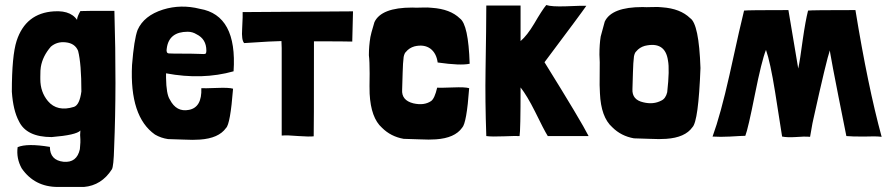

<svg xmlns="http://www.w3.org/2000/svg" viewBox="-20 -542 3540 762"><path d="M140 -228Q140 -177 170 -141Q207 -97 274 -118Q296 -126 303 -179Q303 -289 290 -340Q278 -370 241 -374Q207 -378 182 -357Q149 -319 142 -276Q140 -267 140 -237ZM210 200Q117 200 66 126Q44 86 50 42Q88 26 178 41Q178 94 232 100Q285 105 297 50Q300 17 299 11Q297 -6 299 -24Q283 -6 185 2Q85 2 55 -61Q32 -104 27 -178Q27 -321 46 -380Q82 -490 194 -497Q270 -502 293 -450Q276 -458 299 -498Q308 -499 434 -499Q443 -198 433 43Q431 119 424 130Q383 194 313 200Z M639 -233Q640 -168 654 -147Q680 -96 730 -106Q782 -116 779 -192Q788 -191 841 -193Q888 -195 905 -190Q894 -49 877 -34Q848 7 773 12Q748 14 708 12L647 10Q619 6 595 -8Q494 -79 504 -284Q512 -385 526 -423Q551 -480 627 -504Q698 -526 773 -507Q922 -482 907 -259Q783 -224 639 -251ZM725 -416Q651 -416 642 -351Q638 -331 650 -330Q652 -329 736 -329Q755 -329 774 -328Q790 -327 793 -328Q799 -328 799 -341Q799 -387 760 -406Q744 -416 725 -416Z M1097 -379Q1097 -369 1098 -351Q1098 -332 1098 -324V-4Q1120 -6 1165 -2Q1208 1 1225 -1Q1226 -11 1226 -378Q1352 -378 1378 -377L1381 -497Q1354 -497 943 -494Q944 -485 941 -427Q938 -383 949 -371Q1068 -379 1097 -379Z M1814 -35Q1785 6 1710 11Q1685 13 1644 11L1582 9Q1531 0 1496 -35Q1452 -74 1447 -170Q1446 -191 1447 -250Q1447 -299 1444 -323Q1444 -359 1450 -395Q1451 -404 1466 -454Q1493 -512 1616 -512Q1629 -511 1655 -512Q1680 -513 1694 -511Q1767 -506 1805 -469Q1839 -445 1844 -289Q1808 -281 1717 -294Q1712 -331 1688 -349Q1663 -367 1625 -358Q1604 -352 1591 -336Q1585 -331 1582 -316Q1579 -293 1578 -253Q1577 -203 1576 -186Q1573 -144 1620 -132Q1663 -122 1691 -141Q1705 -151 1715 -194Q1724 -193 1778 -195Q1826 -197 1842 -192Q1832 -53 1814 -35Z M2046 -379Q2072 -401 2100 -448Q2132 -503 2148 -522Q2169 -515 2226 -517Q2298 -520 2307 -519Q2291 -495 2141 -295Q2287 -60 2316 -2H2154Q2139 -26 2103 -100Q2072 -162 2046 -195Q2046 -23 2042 -2Q2029 -3 1980 -1Q1932 1 1910 -2Q1905 -144 1907 -263Q1910 -444 1910 -520H2046Z M2380 -456Q2407 -514 2530 -514Q2543 -513 2569 -514Q2594 -515 2608 -513Q2680 -508 2719 -470Q2754 -447 2760 -272Q2752 -61 2728 -37Q2699 4 2624 9Q2599 11 2558 9L2496 7Q2445 -2 2410 -37Q2365 -77 2361 -172Q2359 -197 2360 -252Q2361 -302 2359 -325Q2359 -366 2364 -397ZM2496 -318Q2493 -294 2492 -255Q2491 -205 2490 -188Q2488 -146 2533 -136Q2573 -126 2605 -143Q2622 -151 2628 -176Q2638 -266 2631 -302Q2620 -379 2539 -360Q2518 -354 2505 -338Q2499 -333 2496 -318Z M3274 -344Q3260 -304 3208 -69Q3207 -69 3195 1Q3171 -1 3136 2Q3105 4 3084 0Q3082 -10 3056 -178Q3037 -296 3020 -344Q3003 -302 2976 -167Q2949 -31 2938 -3Q2926 -3 2877 0Q2839 2 2808 0Q2840 -88 2875 -244Q2921 -454 2933 -500Q2946 -502 3109 -502L3148 -270Q3155 -302 3166 -385Q3177 -461 3187 -500Q3200 -502 3375 -502Q3424 -201 3479 1Q3455 -2 3407 0Q3360 0 3339 -2Q3266 -365 3274 -344Z"/></svg>

Font: Londrina Solid
Style: Regular
Weight: 400
Designer: Marcelo Magalhaes
Foundry: Marcelo Magalh„es
Version: Version 1.001 2011